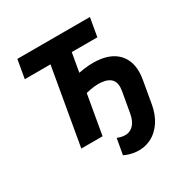

<svg xmlns="http://www.w3.org/2000/svg" viewBox="-198 -866 1189 1226"><g transform="rotate(-30 396.5 -252.5)"><path d="M271.2 -616H428L320.6 0H163.8ZM96.4 -700H631.4L607.6 -564H72.6ZM401.6 57Q420.2 64 440.2 66Q480.4 69.8 508.6 42.8Q536.8 15.8 546 -37.8L572.2 -186.4Q582 -241 559.9 -269.1Q537.8 -297.2 485 -302Q436.6 -306.8 369 -289.2L392.6 -425Q432.4 -433 469.1 -435.5Q505.8 -438 535.8 -435.2Q643.4 -426 693.1 -359.5Q742.8 -293 723.4 -183.4L695.2 -21.6Q683.2 49.2 649.4 99.7Q615.6 150.2 566 174.6Q516.4 199 459.2 194Q412.8 189.8 372.6 170.2L393.4 54Z"/></g></svg>

Font: Fixel Italic Variable 20240409 Display Thin
Style: Italic
Weight: 100
Italic angle: -10°
Designer: AlfaBravo + MacPaw
Foundry: Kyrylo Tkachov, Marchela Mozhyna, Serhii Makarenko, Maria Weinstein, Zakhar Kryvoshyya
Version: Version 1.211;Glyphs 3.2 (3225)